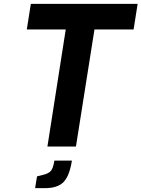

<svg xmlns="http://www.w3.org/2000/svg" viewBox="-20 -760 734 996"><path d="M321 -607H119L140 -740H694L673 -607H470L374 0H226ZM172 155 200 148Q231 141 243.5 127Q256 113 262 73H353Q341 151 310.5 183.5Q280 216 213 216H162Z"/></svg>

Font: Exo
Style: Bold Italic
Weight: 700
Italic angle: -9°
Designer: Natanael Gama
Foundry: Natanael Gama
Version: Version 1.500; ttfautohint (v1.6)